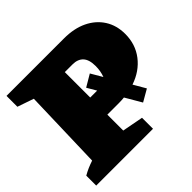

<svg xmlns="http://www.w3.org/2000/svg" viewBox="-163 -830 999 999"><g transform="rotate(-45 336.5 -330.0)"><path d="M431 -660Q505 -660 559 -634Q613 -608 643 -561Q673 -514 673 -451Q673 -375 630 -319Q587 -263 513 -238L552 -171L486 -133L434 -222Q414 -220 394 -220H310V-103L426 -81V0H8V-73Q27 -84 45.5 -92Q64 -100 85 -107L98 -549L8 -580V-660ZM397 -436 434 -373Q446 -405 446 -442Q446 -489 425.5 -511Q405 -533 367 -533H310V-346H361L331 -397Z"/></g></svg>

Font: Piazzolla SC Black
Style: Regular
Weight: 900
Designer: Juan Pablo del Peral
Foundry: Huerta Tipografica
Version: Version 1.330